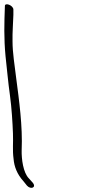

<svg xmlns="http://www.w3.org/2000/svg" viewBox="-34 -769 448 904"><path d="M77 85 93 105C111 125 139 114 120 91L102 71C75 44 67 -21 68 -61C73 -176 56 -296 42 -403C35 -462 25 -520 25 -574C24 -618 28 -660 29 -699V-724C29 -744 -13 -760 -11 -739C-14 -658 -16 -590 -8 -505C-1 -444 4 -382 13 -319C21 -260 25 -193 27 -141C29 -97 24 -63 30 -20C33 15 46 51 77 85Z"/></svg>

Font: Stray Cat
Style: OpSuObl
Weight: 400
Version: Version 1.0